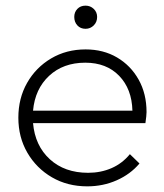

<svg xmlns="http://www.w3.org/2000/svg" viewBox="-20 -650 580 680"><path d="M289 10Q219 10 164 -22Q109 -54 77 -109Q45 -164 45 -233Q45 -302 76 -356.5Q107 -411 161 -443Q215 -475 283 -475Q346 -475 394.5 -446.5Q443 -418 471 -368Q499 -318 499 -253Q499 -241 495 -214H97Q104 -134 156.5 -86Q209 -38 292 -38Q337 -38 375 -54.5Q413 -71 440 -104L474 -71Q442 -33 393.5 -11.5Q345 10 289 10ZM282 -428Q204 -428 154 -381.5Q104 -335 97 -258H449Q447 -335 402 -381.5Q357 -428 282 -428ZM283 -548Q265 -548 254 -560Q243 -572 243 -590Q243 -607 254 -618.5Q265 -630 283 -630Q300 -630 312 -618.5Q324 -607 324 -590Q324 -572 312 -560Q300 -548 283 -548Z"/></svg>

Font: Outfit ExtraLight
Style: Regular
Weight: 200
Designer: Rodrigo Fuenzalida
Foundry: fragTYPE
Version: Version 1.100; ttfautohint (v1.8.4.7-5d5b);gftools[0.9.27]